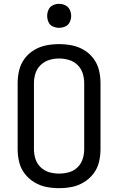

<svg xmlns="http://www.w3.org/2000/svg" viewBox="-20 -973 616 1001"><path d="M288 8Q322 8 355 1.5Q388 -5 417.5 -23Q447 -41 467.5 -68Q488 -95 496 -128Q504 -161 504 -195V-540Q504 -574 496 -607Q488 -640 467.5 -667.5Q447 -695 417.5 -712.5Q388 -730 355 -736.5Q322 -743 288 -743Q254 -743 221 -736.5Q188 -730 158.5 -712.5Q129 -695 108.5 -667.5Q88 -640 80 -607Q72 -574 72 -540V-195Q72 -161 80 -128Q88 -95 108.5 -68Q129 -41 158.5 -23Q188 -5 221 1.5Q254 8 288 8ZM288 -68Q262 -68 237 -75Q212 -82 192.5 -100.5Q173 -119 165 -144Q157 -169 157 -195V-540Q157 -566 165 -591Q173 -616 192.5 -634.5Q212 -653 237 -660.5Q262 -668 288 -668Q314 -668 339.5 -660.5Q365 -653 384 -634.5Q403 -616 411 -591Q419 -566 419 -540V-195Q419 -169 411 -144Q403 -119 384 -100.5Q365 -82 339.5 -75Q314 -68 288 -68ZM288 -828Q305 -828 320.5 -835Q336 -842 343.5 -857.5Q351 -873 351 -890Q351 -907 343.5 -922.5Q336 -938 320.5 -945.5Q305 -953 288 -953Q271 -953 255.5 -945.5Q240 -938 233 -922.5Q226 -907 226 -890Q226 -873 233 -857.5Q240 -842 255.5 -835Q271 -828 288 -828Z"/></svg>

Font: Iosevka Sparkle
Style: Regular
Weight: 400
Designer: Belleve Invis
Foundry: Belleve Invis
Version: Version 4.5.0; ttfautohint (v1.8.3)